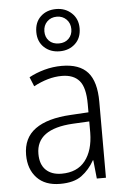

<svg xmlns="http://www.w3.org/2000/svg" viewBox="-56 -850 596 901"><g transform="rotate(-5 241.5 -399.5)"><path d="M246 -541Q329 -541 368 -497Q407 -453 407 -358V0H364L355 -87H353Q329 -44 292.5 -17Q256 10 191 10Q120 10 81.5 -31Q43 -72 43 -139Q43 -219 100.5 -260.5Q158 -302 268 -308L352 -313V-352Q352 -430 324.5 -462Q297 -494 242 -494Q209 -494 176 -484.5Q143 -475 109 -457L91 -501Q124 -519 164 -530Q204 -541 246 -541ZM274 -266Q101 -256 101 -139Q101 -89 128 -63Q155 -37 202 -37Q275 -37 313 -85Q351 -133 352 -217V-270ZM243 -610Q199 -610 170 -637Q141 -664 141 -709Q141 -755 169.5 -782Q198 -809 243 -809Q286 -809 315.5 -781.5Q345 -754 345 -710Q345 -664 316 -637Q287 -610 243 -610ZM243 -647Q271 -647 288.5 -664.5Q306 -682 306 -709Q306 -737 288 -755Q270 -773 243 -773Q215 -773 197 -755Q179 -737 179 -709Q179 -682 196 -664.5Q213 -647 243 -647Z"/></g></svg>

Font: Noto Sans Sinhala UI SemiCondensed Light
Style: Regular
Weight: 300
Width: 4
Designer: Jelle Bosma - Monotype Design Team
Foundry: Monotype Imaging Inc.
Version: Version 2.006; ttfautohint (v1.8.4.7-5d5b)